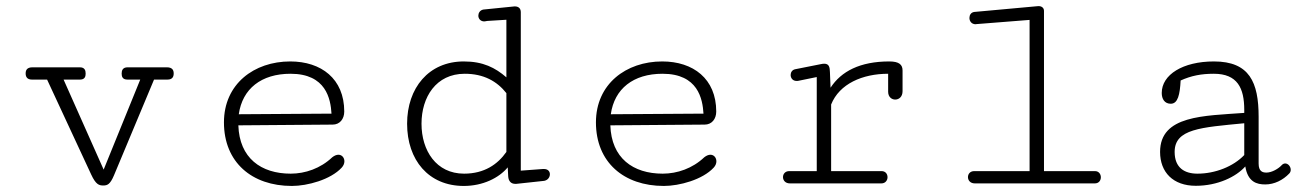

<svg xmlns="http://www.w3.org/2000/svg" viewBox="-20 -597 4278 625"><path d="M239.7 -377.9H85.9C67.4 -377.9 63.5 -368.2 63.5 -357.9C63.5 -348.1 67.4 -337.9 84 -337.9H133.3L276.9 -28.8C292 3.9 302.7 6.8 315.9 6.8C329.1 6.8 338.4 3.9 351.1 -26.4L481.4 -337.9H524.9C542 -337.9 545.4 -348.1 545.4 -357.9C545.4 -368.2 541.5 -377.9 522.9 -377.9H395.5C379.4 -377.9 376 -367.7 376 -357.4C376 -347.7 378.9 -337.9 395 -337.9H436.5L317.4 -44.9L187 -337.9H240.2C255.9 -337.9 258.8 -347.7 258.8 -357.4C258.8 -367.7 255.9 -377.9 239.7 -377.9Z M757.3 -225.1C769 -308.1 830.6 -356.9 925.8 -356.9C1041.5 -356.9 1056.2 -274.9 1059.1 -227.1ZM924.8 -397C807.1 -397 709 -323.7 709 -198.7C709 -68.8 799.8 8.3 930.2 8.3C981 8.3 1056.2 -12.2 1092.3 -51.3C1098.1 -57.6 1101.1 -64.9 1101.1 -71.8C1101.1 -83.5 1093.3 -93.3 1081.5 -93.3C1075.7 -93.3 1068.8 -90.8 1061.5 -85C1023.4 -48.8 973.6 -31.7 926.3 -31.7C829.6 -31.7 759.3 -82.5 755.9 -189L1063 -191.4C1085.9 -191.4 1100.6 -209.5 1100.6 -233.9C1100.6 -340.8 1025.4 -397 924.8 -397Z M1634.3 -22.9C1635.3 -6.3 1644.5 1.5 1657.2 1.5H1660.6L1751.5 -8.3C1763.7 -10.7 1770 -20.5 1770 -29.8C1770 -38.6 1764.2 -46.9 1750.5 -46.9H1747.6L1675.3 -41.5V-557.1C1675.3 -568.4 1669.4 -576.2 1655.3 -576.2C1652.3 -576.2 1649.4 -575.7 1645.5 -575.2L1553.2 -565.9C1541.5 -563.5 1537.1 -553.7 1537.1 -545.9C1537.1 -536.1 1544.4 -527.3 1556.2 -527.3C1559.1 -527.3 1562.5 -528.3 1565.9 -528.8L1628.4 -532.7V-345.2C1592.3 -376.5 1552.7 -397 1489.7 -397C1375.5 -397 1305.2 -310.5 1305.2 -194.3C1305.2 -76.2 1375 8.3 1489.7 8.3C1551.8 8.3 1604 -17.6 1632.8 -52.2ZM1352.1 -194.3C1352.1 -280.8 1399.4 -356.9 1492.7 -356.9C1554.7 -356.9 1597.7 -332.5 1628.4 -293.9V-102.5C1600.1 -62 1556.6 -31.7 1490.7 -31.7C1399.9 -31.7 1352.1 -106.9 1352.1 -194.3Z M1968.3 -225.1C1980 -308.1 2041.5 -356.9 2136.7 -356.9C2252.4 -356.9 2267.1 -274.9 2270 -227.1ZM2135.7 -397C2018.1 -397 1919.9 -323.7 1919.9 -198.7C1919.9 -68.8 2010.7 8.3 2141.1 8.3C2191.9 8.3 2267.1 -12.2 2303.2 -51.3C2309.1 -57.6 2312 -64.9 2312 -71.8C2312 -83.5 2304.2 -93.3 2292.5 -93.3C2286.6 -93.3 2279.8 -90.8 2272.5 -85C2234.4 -48.8 2184.6 -31.7 2137.2 -31.7C2040.5 -31.7 1970.2 -82.5 1966.8 -189L2273.9 -191.4C2296.9 -191.4 2311.5 -209.5 2311.5 -233.9C2311.5 -340.8 2236.3 -397 2135.7 -397Z M2871.1 -356.9V-298.3C2871.1 -281.2 2882.8 -272.9 2894 -272.9C2906.2 -272.9 2918 -281.7 2918 -300.3V-367.7C2918 -386.2 2907.2 -397 2875 -397C2779.3 -397 2718.3 -364.7 2683.6 -311.5L2681.6 -362.3C2681.2 -378.4 2678.7 -389.6 2663.1 -389.6C2660.2 -389.6 2656.2 -389.2 2651.9 -388.2L2568.4 -371.6C2558.6 -369.6 2553.7 -361.3 2553.7 -353C2553.7 -343.3 2560.1 -333.5 2573.2 -333.5C2575.2 -333.5 2577.1 -333.5 2579.1 -334L2638.7 -346.2V-40H2549.3C2535.6 -40 2528.8 -30.3 2528.8 -20.5C2528.8 -10.3 2536.1 0 2551.3 0H2849.1C2862.3 0 2869.1 -10.3 2869.1 -20C2869.1 -30.3 2862.8 -40 2849.6 -40H2685.5V-256.8C2712.4 -324.2 2787.6 -356.9 2871.1 -356.9Z M3378.4 -561.5C3378.4 -571.3 3371.1 -577.1 3360.8 -577.1C3358.4 -577.1 3356.9 -576.7 3355.5 -576.7L3151.4 -558.1C3140.6 -556.6 3135.7 -547.9 3135.7 -538.6C3135.7 -528.3 3142.6 -518.1 3155.8 -518.1C3156.7 -518.1 3157.7 -518.6 3159.2 -518.6L3331.5 -532.2V-40H3151.4C3137.7 -40 3130.9 -30.3 3130.9 -20.5C3130.9 -10.3 3138.2 0 3153.3 0H3543.9C3557.1 0 3563.5 -9.8 3563.5 -20C3563.5 -29.8 3557.1 -40 3544.4 -40H3378.4Z M4030.3 -195.8V-92.3C3995.1 -55.2 3936 -31.7 3877.9 -31.7C3836.4 -31.7 3803.7 -50.3 3803.7 -102.5C3803.7 -177.7 3889.2 -182.1 4030.3 -195.8ZM3931.2 -356.9C4008.3 -356.9 4030.3 -310.1 4030.3 -239.3V-229.5C3899.9 -219.7 3756.3 -222.2 3756.3 -102.5C3756.3 -36.1 3798.8 7.8 3872.6 7.8C3943.8 7.8 4003.9 -21.5 4033.7 -55.2C4042 -4.4 4071.3 3.4 4098.6 3.4C4128.4 3.4 4156.2 -10.7 4176.8 -32.2C4180.2 -35.6 4181.6 -40 4181.6 -44.4C4181.6 -54.7 4173.3 -64.9 4163.6 -64.9C4159.7 -64.9 4155.3 -63 4151.9 -59.1C4142.1 -48.3 4120.6 -35.2 4102.5 -35.2C4089.8 -35.2 4077.1 -39.1 4077.1 -64.5V-216.8C4077.1 -329.1 4047.4 -397 3931.6 -397C3830.6 -397 3761.7 -354 3761.7 -294.4C3761.7 -274.9 3771 -259.3 3791 -259.3C3814.5 -259.3 3820.8 -289.6 3823.2 -335C3857.9 -350.6 3890.1 -356.9 3931.2 -356.9Z"/></svg>

Font: Cutive Mono
Style: Regular
Weight: 400
Monospace: yes
Designer: Vernon Adams
Foundry: Vernon Adams
Version: Version 1.002